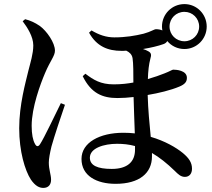

<svg xmlns="http://www.w3.org/2000/svg" viewBox="-20 -856 1040 940"><path d="M91 -752C113 -723 143 -677 143 -634C143 -593 129 -550 119 -510C105 -451 74 -343 74 -228C74 -115 102 -22 131 23C153 55 173 64 192 64C218 64 230 47 230 24C230 -1 219 -25 219 -60C219 -78 224 -106 232 -139C245 -186 278 -285 298 -343L278 -351C252 -299 196 -180 176 -150C167 -136 158 -138 151 -152C141 -170 135 -199 135 -240C135 -330 178 -445 200 -497C226 -559 249 -582 249 -608C249 -647 209 -704 175 -729C150 -746 127 -756 103 -762ZM641 -123C641 -63 603 -29 527 -29C457 -29 420 -46 420 -84C420 -131 489 -152 553 -152C583 -152 612 -149 641 -141ZM883 -798C923 -798 955 -766 955 -726C955 -686 923 -654 883 -654C842 -654 810 -686 810 -726C810 -766 842 -798 883 -798ZM416 -696C453 -629 508 -607 575 -607C582 -607 590 -607 598 -608C613 -601 626 -590 629 -571C633 -546 633 -496 633 -452C606 -447 575 -443 537 -443C472 -443 438 -465 398 -495L385 -483C426 -399 482 -376 555 -376C582 -376 607 -378 634 -381C635 -331 638 -266 640 -203C622 -205 603 -206 584 -206C468 -206 379 -158 379 -78C379 5 453 44 546 44C663 44 724 -9 724 -90V-107C760 -86 797 -57 836 -19C851 -4 865 10 885 10C908 10 920 -7 920 -30C920 -60 905 -82 875 -107C842 -134 787 -166 718 -186C712 -247 705 -319 703 -391C757 -400 815 -414 858 -432C887 -444 895 -457 895 -475C895 -512 842 -515 828 -515C823 -515 812 -507 786 -497C764 -488 735 -478 704 -469C705 -507 709 -542 716 -568C722 -587 721 -597 706 -605C699 -609 690 -613 680 -616C718 -622 755 -631 780 -640C789 -643 795 -648 799 -655C819 -631 849 -616 883 -616C943 -616 992 -665 992 -726C992 -787 943 -836 883 -836C822 -836 773 -787 773 -726C773 -720 774 -713 775 -707C766 -711 755 -713 744 -713C734 -713 720 -701 683 -691C642 -681 595 -673 540 -673C500 -673 465 -685 428 -707Z"/></svg>

Font: Source Han Serif CN SemiBold
Style: Regular
Weight: 600
Designer: Ryoko NISHIZUKA 西塚涼子 (kana & ideographs); Frank Grießhammer (Latin, Greek & Cyrillic); Wenlong ZHANG 张文龙 (bopomofo); San
Foundry: Adobe Systems Incorporated
Version: Version 1.000;PS 1;hotconv 16.6.53;makeotf.lib2.5.65590